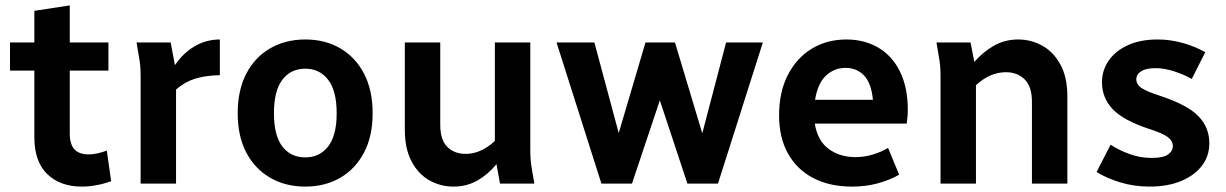

<svg xmlns="http://www.w3.org/2000/svg" viewBox="-20 -679 4532 710"><path d="M17 -418V-522H107V-639L238 -659V-522H381V-418H238V-186Q238 -145 255.5 -126.5Q273 -108 308 -108Q336 -108 375 -122L391 -9Q367 0 338.5 5.5Q310 11 282 11Q203 11 155 -35Q107 -81 107 -172V-418Z M485 -522H611L627 -438Q657 -483 700 -508Q743 -533 793 -533V-401Q740 -400 701.5 -388Q663 -376 631 -348V0H500V-398Q500 -419 498.5 -436Q497 -453 493 -474Z M859 -260Q859 -346 891 -407Q923 -468 979.5 -500.5Q1036 -533 1109 -533Q1182 -533 1238 -500.5Q1294 -468 1326 -407Q1358 -346 1358 -260Q1358 -175 1326 -114.5Q1294 -54 1238 -21.5Q1182 11 1109 11Q1036 11 979.5 -21.5Q923 -54 891 -114.5Q859 -175 859 -260ZM993 -260Q993 -178 1024 -137.5Q1055 -97 1109 -97Q1162 -97 1193.5 -137.5Q1225 -178 1225 -260Q1225 -343 1193.5 -384Q1162 -425 1109 -425Q1055 -425 1024 -384Q993 -343 993 -260Z M1477 -199V-522H1608V-218Q1608 -162 1634 -136Q1660 -110 1702 -110Q1759 -110 1810 -158V-522H1941V-124Q1941 -103 1942.5 -86Q1944 -69 1948 -47L1956 0H1829L1816 -72Q1785 -34 1745.5 -11.5Q1706 11 1657 11Q1609 11 1568 -12Q1527 -35 1502 -82Q1477 -129 1477 -199Z M2038 -522H2178L2268 -187L2367 -522H2476L2577 -186L2665 -522H2801L2635 0H2522L2420 -308L2317 0H2204Z M2861 -252Q2861 -339 2893.5 -402Q2926 -465 2982 -499Q3038 -533 3110 -533Q3177 -533 3228.5 -502.5Q3280 -472 3308.5 -413.5Q3337 -355 3337 -272Q3337 -257 3335.5 -244Q3334 -231 3333 -222H2993Q3003 -159 3044 -128.5Q3085 -98 3144 -98Q3176 -98 3207.5 -107.5Q3239 -117 3264 -132L3305 -33Q3270 -13 3226 -1Q3182 11 3131 11Q3048 11 2987.5 -20.5Q2927 -52 2894 -111Q2861 -170 2861 -252ZM3107 -428Q3065 -428 3034.5 -399.5Q3004 -371 2994 -310H3208Q3202 -372 3175 -400Q3148 -428 3107 -428Z M3443 -522H3569L3583 -450Q3615 -487 3655.5 -510Q3696 -533 3745 -533Q3793 -533 3834.5 -510Q3876 -487 3901.5 -440Q3927 -393 3927 -323V0H3796V-303Q3796 -359 3769 -385.5Q3742 -412 3700 -412Q3641 -412 3589 -364V0H3458V-398Q3458 -419 3456.5 -436Q3455 -453 3451 -474Z M4035 -43 4087 -144Q4117 -124 4156.5 -109.5Q4196 -95 4239 -95Q4281 -95 4299 -107.5Q4317 -120 4317 -139Q4317 -158 4298.5 -172Q4280 -186 4233 -201Q4135 -233 4095 -275Q4055 -317 4055 -375Q4055 -419 4080 -455Q4105 -491 4151 -512Q4197 -533 4261 -533Q4308 -533 4354 -520Q4400 -507 4437 -486L4387 -387Q4359 -403 4322.5 -415Q4286 -427 4253 -427Q4218 -427 4200 -415.5Q4182 -404 4182 -386Q4182 -367 4200.5 -354Q4219 -341 4272 -324Q4371 -291 4411.5 -249.5Q4452 -208 4452 -149Q4452 -102 4424.5 -66Q4397 -30 4347.5 -9.5Q4298 11 4231 11Q4174 11 4123 -4.5Q4072 -20 4035 -43Z"/></svg>

Font: Radio Canada SemiBold
Style: Regular
Weight: 600
Designer: Charles Daoud, Etienne Aubert Bonn, Alexandre Saumier Demers, Jacques Le Bailly
Foundry: Radio-Canada
Version: Version 2.104; ttfautohint (v1.8.4.7-5d5b);gftools[0.9.28.de